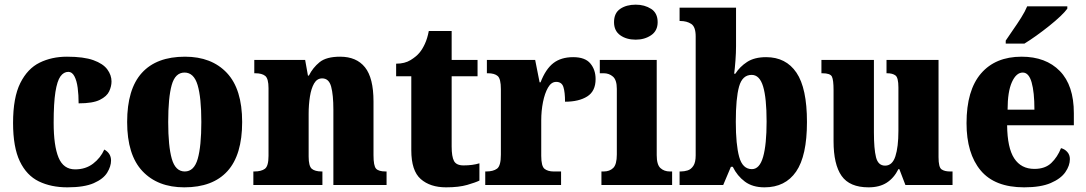

<svg xmlns="http://www.w3.org/2000/svg" viewBox="-20 -793 4656 823"><path d="M269 10Q199 10 146.5 -15.5Q94 -41 65 -101.5Q36 -162 36 -266Q36 -375 67 -437Q98 -499 150 -524.5Q202 -550 267 -550Q339 -550 380.5 -535Q422 -520 440 -495.5Q458 -471 458 -444Q458 -423 448 -401.5Q438 -380 408 -365Q378 -350 317 -350Q317 -386 313 -416.5Q309 -447 299 -466Q289 -485 273 -485Q253 -485 239 -465.5Q225 -446 217.5 -398.5Q210 -351 210 -267Q210 -168 231 -117.5Q252 -67 302 -67Q347 -67 379 -91.5Q411 -116 427 -152Q456 -136 456 -105Q456 -80 439.5 -53Q423 -26 382 -8Q341 10 269 10Z M770 10Q656 10 590.5 -59.5Q525 -129 525 -270Q525 -411 588 -480.5Q651 -550 773 -550Q887 -550 952.5 -480.5Q1018 -411 1018 -270Q1018 -129 955 -59.5Q892 10 770 10ZM772 -58Q812 -58 827.5 -112Q843 -166 843 -270Q843 -375 827 -428.5Q811 -482 771 -482Q731 -482 716 -428.5Q701 -375 701 -270Q701 -166 716.5 -112Q732 -58 772 -58Z M1066 0V-58H1070Q1100 -58 1115.5 -69.5Q1131 -81 1131 -125V-415Q1131 -456 1117 -467.5Q1103 -479 1074 -479H1070V-536H1288L1300 -469H1304Q1321 -503 1350 -526.5Q1379 -550 1438 -550Q1508 -550 1544.5 -504.5Q1581 -459 1581 -358V-128Q1581 -82 1592 -70Q1603 -58 1633 -58H1637V0H1409V-323Q1409 -386 1399.5 -421.5Q1390 -457 1361 -457Q1339 -457 1326.5 -435.5Q1314 -414 1308.5 -379Q1303 -344 1303 -305V-122Q1303 -81 1316.5 -69.5Q1330 -58 1359 -58H1362V0Z M1892 10Q1824 10 1783.5 -25.5Q1743 -61 1743 -149V-466H1678V-520Q1715 -520 1740 -535.5Q1765 -551 1778 -567Q1790 -581 1801 -604.5Q1812 -628 1818 -660H1916V-536H2027V-466H1916V-165Q1916 -122 1926 -103Q1936 -84 1967 -84Q2006 -84 2035 -93V-19Q2019 -11 1983 -0.5Q1947 10 1892 10Z M2060 0V-58H2064Q2094 -58 2110.5 -70Q2127 -82 2127 -130V-411Q2127 -455 2113.5 -467Q2100 -479 2071 -479H2067V-536H2274L2293 -440H2297Q2319 -497 2352 -522.5Q2385 -548 2437 -548Q2488 -548 2510.5 -521Q2533 -494 2533 -454Q2533 -402 2497 -379.5Q2461 -357 2402 -357Q2402 -398 2395 -420Q2388 -442 2364 -442Q2343 -442 2329 -417.5Q2315 -393 2307.5 -355.5Q2300 -318 2300 -277V-125Q2300 -80 2314.5 -69Q2329 -58 2353 -58H2385V0Z M2705 -623Q2665 -623 2638.5 -642Q2612 -661 2612 -698Q2612 -737 2638.5 -755Q2665 -773 2705 -773Q2743 -773 2771 -755Q2799 -737 2799 -698Q2799 -661 2771 -642Q2743 -623 2705 -623ZM2558 0V-58H2568Q2593 -58 2608.5 -73Q2624 -88 2624 -131V-412Q2624 -450 2607.5 -464.5Q2591 -479 2568 -479H2551V-536H2795V-128Q2795 -87 2811 -72.5Q2827 -58 2851 -58H2861V0Z M3257 10Q3206 10 3173 -14.5Q3140 -39 3121 -78H3113L3080 0H2893V-58H2898Q2913 -58 2927.5 -62.5Q2942 -67 2952 -82Q2962 -97 2962 -127V-637Q2962 -678 2943 -690.5Q2924 -703 2896 -703H2893V-760H3135V-595Q3135 -567 3132.5 -533.5Q3130 -500 3127 -477H3132Q3151 -507 3182.5 -527.5Q3214 -548 3264 -548Q3349 -548 3394 -481.5Q3439 -415 3439 -270Q3439 -125 3392.5 -57.5Q3346 10 3257 10ZM3203 -68Q3236 -68 3251 -120.5Q3266 -173 3266 -272Q3266 -373 3251 -422.5Q3236 -472 3202 -472Q3162 -472 3148 -422Q3134 -372 3134 -271Q3134 -173 3148.5 -120.5Q3163 -68 3203 -68Z M3703 10Q3622 10 3587.5 -39Q3553 -88 3553 -188V-407Q3553 -450 3546 -464.5Q3539 -479 3505 -479H3501V-536H3726V-226Q3726 -155 3735 -119Q3744 -83 3774 -83Q3805 -83 3818 -123Q3831 -163 3831 -232V-418Q3831 -460 3818.5 -469.5Q3806 -479 3783 -479H3780V-536H4003V-119Q4003 -76 4016 -67Q4029 -58 4052 -58H4063V0H3861L3835 -68H3831Q3812 -30 3781 -10Q3750 10 3703 10Z M4370 10Q4244 10 4183.5 -62.5Q4123 -135 4123 -265Q4123 -406 4185 -478Q4247 -550 4359 -550Q4463 -550 4523 -488.5Q4583 -427 4583 -308V-256H4297Q4298 -159 4327.5 -114Q4357 -69 4414 -69Q4460 -69 4486.5 -94.5Q4513 -120 4528 -158Q4544 -154 4555 -141.5Q4566 -129 4566 -111Q4566 -83 4546.5 -55Q4527 -27 4484 -8.5Q4441 10 4370 10ZM4414 -323Q4414 -398 4402 -440Q4390 -482 4364 -482Q4336 -482 4317.5 -441Q4299 -400 4299 -323ZM4291 -619Q4304 -639 4322 -664.5Q4340 -690 4357 -717Q4374 -744 4383 -766H4555V-756Q4546 -743 4525.5 -723.5Q4505 -704 4477.5 -682Q4450 -660 4422 -640Q4394 -620 4371 -606H4291Z"/></svg>

Font: Noto Serif Lao Condensed Black
Style: Regular
Weight: 900
Width: 3
Designer: Monotype Design Team
Foundry: Monotype Imaging Inc.
Version: Version 2.003; ttfautohint (v1.8.4.7-5d5b)